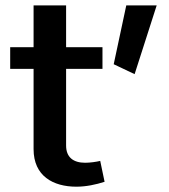

<svg xmlns="http://www.w3.org/2000/svg" viewBox="-20 -684 623 709"><path d="M399.9 -446.8 477.1 -410.2 558.6 -664.1H446.3ZM350.1 -89.8C335.9 -86.4 312.5 -83 294.4 -83C251 -83 224.1 -103 224.1 -146.5V-429.7H358.4V-509.8H224.1V-664.1H104V-509.8H17.6V-429.7H104V-133.3C104 -34.2 175.8 5.4 262.2 5.4C297.9 5.4 334.5 -2.4 366.2 -12.7Z"/></svg>

Font: Estedad SemiBold
Style: Regular
Weight: 600
Designer: Amin Abedi
Version: Version 7.3